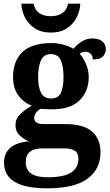

<svg xmlns="http://www.w3.org/2000/svg" viewBox="-20 -783 600 1043"><path d="M236 240Q2 240 2 101Q2 48 37 19Q72 -10 137 -15Q110 -26 87 -47.5Q64 -69 64 -104Q64 -137 89 -162Q114 -187 153 -209Q109 -225 80 -264Q51 -303 51 -364Q51 -452 102 -500.5Q153 -549 260 -549Q295 -549 326 -540Q357 -531 379 -518Q405 -547 429 -560.5Q453 -574 483 -574Q519 -574 537 -557Q555 -540 555 -517Q555 -495 540 -477.5Q525 -460 484 -460Q484 -480 472 -491Q460 -502 446 -502Q426 -502 413 -491Q433 -469 447.5 -435Q462 -401 462 -364Q462 -288 413 -238.5Q364 -189 260 -189Q249 -189 230 -190Q211 -191 202 -192Q188 -186 177 -172.5Q166 -159 166 -141Q166 -125 179 -117Q192 -109 213 -109H334Q434 -109 480 -68.5Q526 -28 526 44Q526 136 455 188Q384 240 236 240ZM257 -248Q297 -248 311 -279.5Q325 -311 325 -365Q325 -421 310.5 -455Q296 -489 256 -489Q217 -489 202 -454Q187 -419 187 -364Q187 -312 202.5 -280Q218 -248 257 -248ZM238 180Q326 180 366 154.5Q406 129 406 80Q406 48 386 35.5Q366 23 325 23H209Q189 23 168.5 28.5Q148 34 134 50Q120 66 120 99Q120 180 238 180ZM256 -606Q204 -606 168.5 -629.5Q133 -653 115 -689.5Q97 -726 96 -763H162Q170 -727 194.5 -711Q219 -695 256 -695Q293 -695 317.5 -711Q342 -727 350 -763H416Q415 -726 397 -689.5Q379 -653 344 -629.5Q309 -606 256 -606Z"/></svg>

Font: Noto Serif Tamil
Style: Bold Italic
Weight: 700
Italic angle: -12°
Designer: Indian Type Foundry, Tom Grace, and the Monotype Design Team
Foundry: Monotype Imaging Inc.
Version: Version 2.003; ttfautohint (v1.8.4.7-5d5b)